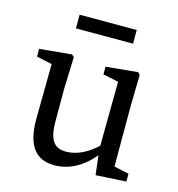

<svg xmlns="http://www.w3.org/2000/svg" viewBox="-102 -747 786 849"><g transform="rotate(15 291.5 -323.0)"><path d="M222.5 13.1C286.6 13.1 352.6 -18.1 408.1 -91H423.3L407.9 -133.8C359 -84.3 307.2 -58.4 256.9 -58.4C203.1 -58.4 177.4 -88.8 177.4 -176.3V-330.6L182.4 -470.7L172.1 -480.7L24.7 -466.8V-431.4L117.5 -411.4L95.8 -431.2L92.8 -166.9C91.8 -34.9 142.2 13.1 222.5 13.1ZM410.3 8.2 549.3 0V-35.6L481.2 -50.4V-330.6L484.2 -470.7L473.9 -480.7L328.7 -466.6V-431.4L399.7 -416.6L396.6 -108.9L410.3 8.2ZM158.5 -596.4H420V-659H158.5V-596.4Z"/></g></svg>

Font: Source Serif Variable
Style: Regular
Weight: 389
Designer: Frank Grießhammer
Foundry: Adobe Systems Incorporated
Version: Version 3.001;hotconv 1.0.111;makeotfexe 2.5.65597